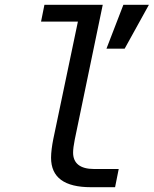

<svg xmlns="http://www.w3.org/2000/svg" viewBox="-20 -780 644 804"><path d="M360.8 3.9H461.9L477.1 -72.3H374C314.9 -72.3 286.1 -96.7 286.1 -141.1C286.1 -154.3 288.6 -173.3 293 -195.3L410.2 -759.8H166L151.9 -689.5H306.2L203.1 -197.3C197.8 -170.9 193.8 -141.6 193.8 -119.6C193.8 -36.6 250 3.9 360.8 3.9ZM425.8 -576.2H502L603.5 -759.8H496.6Z"/></svg>

Font: Hack
Style: Oblique
Weight: 400
Italic angle: -12°
Monospace: yes
Designer: Christopher Simpkins
Foundry: Christopher Simpkins
Version: Version 2.010